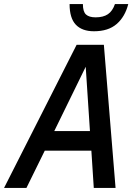

<svg xmlns="http://www.w3.org/2000/svg" viewBox="-53 -932 673 952"><path d="M-33 0 327 -710H462L520 0H412L400 -185H169L78 0ZM372 -601 216 -282H393ZM413 -777Q354 -777 323 -809.5Q292 -842 292 -912H358Q358 -874 373.5 -860Q389 -846 421 -846Q459 -846 482 -861.5Q505 -877 517 -912H583Q567 -849 525.5 -813Q484 -777 413 -777Z"/></svg>

Font: Geist Mono Medium
Style: Italic
Weight: 500
Italic angle: -12°
Monospace: yes
Designer: Basement.studio, Andrés Briganti, Mateo Zaragoza
Foundry: Basement.studio, Vercel, Andrés Briganti, Guido Ferreyra, Mateo Zaragoza
Version: Version 1.500; ttfautohint (v1.8.4.7-5d5b)